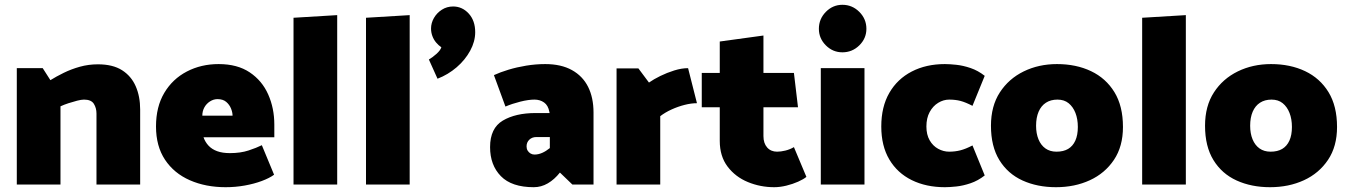

<svg xmlns="http://www.w3.org/2000/svg" viewBox="-20 -769 5611 800"><path d="M232 0V-326Q247 -333 265.5 -339Q284 -345 301.5 -349.5Q319 -354 330 -354Q360 -354 371 -336.5Q382 -319 382 -296V0H564V-313Q564 -367 545.5 -409.5Q527 -452 488.5 -476.5Q450 -501 388 -501Q349 -501 313 -491Q277 -481 245.5 -465.5Q214 -450 190 -435L158 -485H50V0Z M1123 -197V-250Q1123 -318 1097.5 -375.5Q1072 -433 1020.5 -467.5Q969 -502 891 -502Q818 -502 758.5 -471Q699 -440 664.5 -382Q630 -324 630 -242Q630 -160 667.5 -103.5Q705 -47 771 -18Q837 11 920 11Q961 11 1000 4Q1039 -3 1071 -15Q1103 -27 1122 -41L1071 -164Q1049 -153 1015.5 -142Q982 -131 938 -131Q907 -131 885 -139Q863 -147 849 -162Q835 -177 828 -197ZM823 -287Q823 -306 831.5 -321.5Q840 -337 855 -346.5Q870 -356 886 -356Q909 -356 922.5 -344.5Q936 -333 942.5 -317Q949 -301 949 -287Z M1385 0V-706L1203 -695V0Z M1687 0V-706L1505 -695V0Z M1868 -742Q1842 -742 1821 -728.5Q1800 -715 1788 -694Q1776 -673 1776 -650Q1776 -634 1781.5 -619Q1787 -604 1797 -592Q1807 -580 1819 -572Q1815 -559 1798 -544Q1781 -529 1767 -521L1803 -441Q1847 -458 1882.5 -488.5Q1918 -519 1939 -557.5Q1960 -596 1960 -635Q1960 -683 1933 -712.5Q1906 -742 1868 -742Z M2174 -159Q2174 -176 2185.5 -187Q2197 -198 2215 -198H2271V-152Q2255 -139 2239 -132Q2223 -125 2207 -125Q2198 -125 2190.5 -129.5Q2183 -134 2178.5 -141.5Q2174 -149 2174 -159ZM2086 -325Q2114 -337 2148 -345.5Q2182 -354 2207 -354Q2230 -354 2247 -342Q2264 -330 2269 -303L2270 -298H2212Q2128 -298 2075 -266.5Q2022 -235 2022 -156Q2022 -81 2067 -35Q2112 11 2204 11Q2235 11 2262.5 -5Q2290 -21 2313 -50L2365 0H2453V-300Q2453 -362 2430.5 -407Q2408 -452 2363 -477Q2318 -502 2252 -502Q2212 -502 2172.5 -495.5Q2133 -489 2098.5 -478.5Q2064 -468 2038 -456Z M2731 0V-285Q2752 -301 2778.5 -313Q2805 -325 2832.5 -332Q2860 -339 2884 -339L2847 -485Q2820 -485 2789.5 -475.5Q2759 -466 2731.5 -452.5Q2704 -439 2684 -425L2640 -484H2549V0Z M3288 -465H3161V-621L2979 -596V-465H2904V-322H2979V-182Q2979 -118 3011.5 -75Q3044 -32 3096 -10.5Q3148 11 3206 11Q3230 11 3256.5 4.5Q3283 -2 3305.5 -12Q3328 -22 3340 -32L3288 -156Q3271 -146 3252 -141.5Q3233 -137 3218 -137Q3192 -137 3176.5 -154.5Q3161 -172 3161 -202V-322H3305Z M3582 0V-485H3400V0ZM3490 -551Q3531 -551 3560.5 -580Q3590 -609 3590 -649Q3590 -690 3560.5 -719.5Q3531 -749 3490 -749Q3450 -749 3421 -719.5Q3392 -690 3392 -649Q3392 -609 3421 -580Q3450 -551 3490 -551Z M4032 -163Q4003 -148 3981 -142.5Q3959 -137 3935 -137Q3911 -137 3889 -149Q3867 -161 3853.5 -184.5Q3840 -208 3840 -242Q3840 -277 3853.5 -302Q3867 -327 3889 -340.5Q3911 -354 3935 -354Q3961 -354 3982 -348.5Q4003 -343 4032 -328L4083 -453Q4055 -475 4024 -485.5Q3993 -496 3965 -499Q3937 -502 3917 -502Q3839 -502 3779 -471Q3719 -440 3685.5 -382Q3652 -324 3652 -242Q3652 -161 3685.5 -104.5Q3719 -48 3779 -18.5Q3839 11 3917 11Q3937 11 3965 8Q3993 5 4024 -5.5Q4055 -16 4083 -38Z M4380 11Q4302 11 4240.5 -17Q4179 -45 4144 -102Q4109 -159 4109 -245Q4109 -327 4146 -384Q4183 -441 4245.5 -471.5Q4308 -502 4384 -502Q4464 -502 4526 -472.5Q4588 -443 4623.5 -385Q4659 -327 4659 -240Q4659 -159 4621.5 -103Q4584 -47 4521 -18Q4458 11 4380 11ZM4382 -137Q4411 -137 4430.5 -148.5Q4450 -160 4460.5 -183Q4471 -206 4471 -240Q4471 -273 4461 -298.5Q4451 -324 4432.5 -339Q4414 -354 4386 -354Q4358 -354 4338 -341Q4318 -328 4307.5 -303.5Q4297 -279 4297 -245Q4297 -213 4307 -188.5Q4317 -164 4336 -150.5Q4355 -137 4382 -137Z M4921 0V-706L4739 -695V0Z M5272 11Q5194 11 5132.5 -17Q5071 -45 5036 -102Q5001 -159 5001 -245Q5001 -327 5038 -384Q5075 -441 5137.5 -471.5Q5200 -502 5276 -502Q5356 -502 5418 -472.5Q5480 -443 5515.5 -385Q5551 -327 5551 -240Q5551 -159 5513.5 -103Q5476 -47 5413 -18Q5350 11 5272 11ZM5274 -137Q5303 -137 5322.5 -148.5Q5342 -160 5352.5 -183Q5363 -206 5363 -240Q5363 -273 5353 -298.5Q5343 -324 5324.5 -339Q5306 -354 5278 -354Q5250 -354 5230 -341Q5210 -328 5199.5 -303.5Q5189 -279 5189 -245Q5189 -213 5199 -188.5Q5209 -164 5228 -150.5Q5247 -137 5274 -137Z"/></svg>

Font: Catamaran Black
Style: Regular
Weight: 900
Designer: Pria Ravichandran
Version: Version 2.000